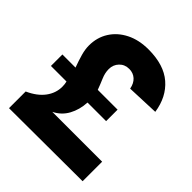

<svg xmlns="http://www.w3.org/2000/svg" viewBox="-197 -860 994 994"><g transform="rotate(45 300.0 -363.0)"><path d="M26 0V-122Q84 -148 113.5 -187.5Q143 -227 143 -274Q143 -282 142 -291.5Q141 -301 139 -308H25V-392H121Q107 -430 98 -462Q89 -494 89 -522Q89 -581 118 -627Q147 -673 199.5 -699.5Q252 -726 322 -726Q435 -726 498 -671.5Q561 -617 575 -522L398 -515Q392 -548 372 -566Q352 -584 323 -584Q290 -584 269 -562Q248 -540 248 -508Q248 -480 260.5 -451Q273 -422 284 -392H429V-308H293Q290 -253 266.5 -210Q243 -167 198 -145H563V-2Z"/></g></svg>

Font: Geist Mono ExtraBold
Style: Regular
Weight: 800
Monospace: yes
Designer: Basement.studio, Andrés Briganti, Mateo Zaragoza
Foundry: Basement.studio, Vercel, Andrés Briganti, Guido Ferreyra, Mateo Zaragoza
Version: Version 1.500; ttfautohint (v1.8.4.7-5d5b)